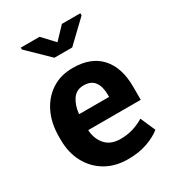

<svg xmlns="http://www.w3.org/2000/svg" viewBox="-185 -869 896 986"><g transform="rotate(-30 263.0 -376.0)"><path d="M283.7 10.3Q207.5 10.3 151.1 -23.2Q94.7 -56.6 63.7 -115.2Q32.7 -173.8 32.7 -249V-268.6Q32.7 -347.2 62 -408Q91.3 -468.8 144.8 -503.7Q198.2 -538.6 271 -538.1Q377.9 -538.1 434.6 -475.3Q491.2 -412.6 491.2 -299.3V-221.7H180.7L179.7 -218.8Q183.6 -166.5 214.4 -132.8Q245.1 -99.1 301.8 -99.1Q340.8 -99.1 374.8 -109.1Q408.7 -119.1 440.9 -138.7L479.5 -50.8Q446.8 -24.4 397.2 -7.1Q347.7 10.3 283.7 10.3ZM181.6 -315.9H357.9V-328.6Q357.9 -376.5 338.1 -404.5Q318.4 -432.6 273.4 -432.6Q230.5 -432.6 208 -400.1Q185.5 -367.7 180.2 -318.4ZM444.8 -761.7V-749L320.8 -630.4H215.3L91.8 -750.5V-761.7H203.1L268.6 -691.4L335.4 -761.7Z"/></g></svg>

Font: Roboto Slab
Style: Bold
Weight: 700
Designer: Google
Version: Version 2.000; ttfautohint (v1.8.1.43-b0c9)